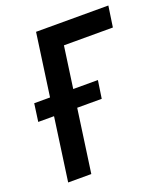

<svg xmlns="http://www.w3.org/2000/svg" viewBox="-130 -790 762 881"><g transform="rotate(-20 251.0 -350.0)"><path d="M17 -308 29 -395H340L327 -308ZM51 0 149 -700H502L487 -598H248L164 0Z"/></g></svg>

Font: Finlandica Medium
Style: Italic
Weight: 500
Italic angle: -8°
Designer: Niklas Ekholm, Juho Hiilivirta, Jaakko Suomalainen
Foundry: Helsinki Type Studio
Version: Version 1.063